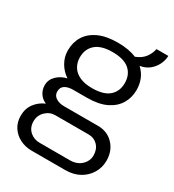

<svg xmlns="http://www.w3.org/2000/svg" viewBox="-189 -719 918 1011"><g transform="rotate(30 270.0 -214.0)"><path d="M160 182Q122 182 89.5 165.5Q57 149 38 119.5Q19 90 19 51Q19 7 42.5 -24Q66 -55 102 -70Q76 -81 62 -103Q48 -125 48 -151Q48 -185 73 -209.5Q98 -234 134 -242Q101 -264 81.5 -298Q62 -332 62 -371Q62 -420 85 -457.5Q108 -495 154.5 -516.5Q201 -538 271 -538Q304 -538 332.5 -533Q361 -528 384 -518Q419 -531 438 -555.5Q457 -580 463 -610H535Q534 -582 521 -556Q508 -530 485 -512Q462 -494 430 -489Q456 -465 468 -435Q480 -405 480 -371Q480 -324 457.5 -286.5Q435 -249 389.5 -227Q344 -205 273 -205H190Q160 -205 141 -193.5Q122 -182 122 -155Q122 -132 142 -119Q162 -106 192 -106H398Q456 -106 492.5 -67Q529 -28 529 31Q529 73 508 107.5Q487 142 450.5 162Q414 182 365 182ZM176 125H363Q389 125 410 114Q431 103 443.5 83.5Q456 64 456 42Q456 4 434 -19Q412 -42 379 -42H176Q142 -42 117 -17.5Q92 7 92 42Q92 80 116.5 102.5Q141 125 176 125ZM271 -262Q341 -262 374.5 -291.5Q408 -321 408 -371Q408 -422 374.5 -451.5Q341 -481 271 -481Q203 -481 169 -451.5Q135 -422 135 -371Q135 -340 150 -315Q165 -290 195.5 -276Q226 -262 271 -262Z"/></g></svg>

Font: Archivo SemiBold Light
Style: Regular
Weight: 300
Version: Version 2.001